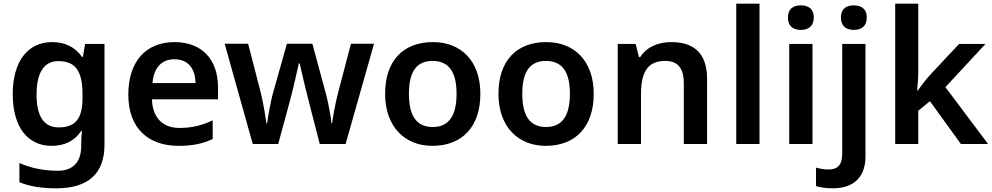

<svg xmlns="http://www.w3.org/2000/svg" viewBox="-20 -780 5376 1040"><path d="M263 -552C129 -552 49 -446 49 -270C49 -94 128 10 260 10C328 10 383 -15 420 -71H424C422 -55 420 -24 420 -4V10C420 98 375 145 293 145C217 145 146 130 85 103V207C144 231 208 240 285 240C459 240 546 159 546 4V-542H441L429 -472H424C386 -526 331 -552 263 -552ZM296 -449C387 -449 427 -397 427 -269V-250C427 -134 386 -90 298 -90C217 -90 178 -151 178 -268C178 -387 219 -449 296 -449Z M925 -552C775 -552 675 -452 675 -267C675 -82 787 10 946 10C1026 10 1078 -2 1132 -27V-128C1073 -101 1022 -87 952 -87C860 -87 806 -144 803 -242H1161V-306C1161 -461 1071 -552 925 -552ZM925 -459C1002 -459 1038 -405 1039 -330H806C813 -415 857 -459 925 -459Z M1652 -233 1712 0H1852L2006 -543H1881L1813 -284C1798 -229 1783 -146 1779 -113H1775C1773 -150 1756 -231 1747 -266L1672 -543H1534L1456 -266C1448 -236 1431 -148 1427 -112H1423C1418 -150 1405 -230 1391 -284L1324 -543H1197L1349 0H1487L1550 -232C1564 -282 1591 -401 1599 -437H1603C1611 -401 1639 -282 1652 -233Z M2582 -272C2582 -452 2475 -552 2325 -552C2165 -552 2066 -452 2066 -272C2066 -92 2174 10 2322 10C2482 10 2582 -92 2582 -272ZM2195 -272C2195 -387 2233 -450 2323 -450C2414 -450 2453 -387 2453 -272C2453 -157 2414 -92 2324 -92C2233 -92 2195 -157 2195 -272Z M3196 -272C3196 -452 3089 -552 2939 -552C2779 -552 2680 -452 2680 -272C2680 -92 2788 10 2936 10C3096 10 3196 -92 3196 -272ZM2809 -272C2809 -387 2847 -450 2937 -450C3028 -450 3067 -387 3067 -272C3067 -157 3028 -92 2938 -92C2847 -92 2809 -157 2809 -272Z M3616 -552C3548 -552 3483 -527 3448 -471H3441L3423 -542H3326V0H3452V-265C3452 -384 3483 -450 3584 -450C3653 -450 3684 -409 3684 -328V0H3810V-353C3810 -493 3737 -552 3616 -552Z M4094 0V-760H3968V0Z M4318 -751C4279 -751 4248 -734 4248 -685C4248 -636 4279 -618 4318 -618C4356 -618 4388 -636 4388 -685C4388 -734 4356 -751 4318 -751ZM4381 -542H4255V0H4381Z M4535 -685C4535 -636 4566 -618 4605 -618C4643 -618 4675 -636 4675 -685C4675 -734 4643 -751 4605 -751C4566 -751 4535 -734 4535 -685ZM4490 240C4617 240 4668 167 4668 67V-542H4542V54C4542 120 4510 138 4469 138C4442 138 4423 134 4400 128V228C4422 235 4456 240 4490 240Z M4954 -399V-760H4829V0H4954V-180L5017 -232L5185 0H5332L5101 -308L5318 -542H5175L5015 -371C4993 -347 4968 -313 4951 -289H4948C4951 -324 4954 -365 4954 -399Z"/></svg>

Font: Noto Sans Gurmukhi SemiBold
Style: Regular
Weight: 600
Designer: Jelle Bosma - Monotype Design Team
Foundry: Monotype Imaging Inc.
Version: Version 2.004